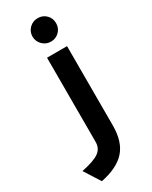

<svg xmlns="http://www.w3.org/2000/svg" viewBox="-299 -772 820 1036"><g transform="rotate(-30 111.0 -253.5)"><path d="M2.4 214 -60.8 114.4Q18.2 98.1 48.7 75.9Q79.2 53.7 79.2 13.8V-511H204V-17Q204 84.6 155.1 139.1Q106.2 193.5 2.4 214ZM141.8 -575.2Q111.6 -575.2 89.9 -596.8Q68.2 -618.4 68.2 -648.4Q68.2 -678.5 89.6 -699.9Q111 -721.2 141.8 -721.2Q173 -721.2 194 -700.2Q215 -679.3 215 -648.4Q215 -617.8 193.9 -596.5Q172.8 -575.2 141.8 -575.2Z"/></g></svg>

Font: Overpass
Style: Regular
Weight: 400
Designer: Delve Withrington, Dave Bailey, Thomas Jockin
Foundry: Delve Fonts LLC
Version: Version 4.000